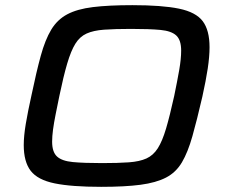

<svg xmlns="http://www.w3.org/2000/svg" viewBox="-20 -716 876 744"><path d="M372 8Q257 8 191.5 -5.5Q126 -19 99 -54Q72 -89 72 -154Q72 -189 80 -236.5Q88 -284 102 -347Q121 -438 138 -500Q155 -562 178.5 -601Q202 -640 240.5 -660.5Q279 -681 340 -688.5Q401 -696 493 -696Q608 -696 673.5 -682.5Q739 -669 765.5 -634Q792 -599 792 -533Q792 -497 785 -450.5Q778 -404 764 -341Q743 -250 725.5 -188Q708 -126 685 -87Q662 -48 623.5 -28Q585 -8 524.5 0Q464 8 372 8ZM376 -84Q438 -84 479.5 -87Q521 -90 547.5 -102Q574 -114 591.5 -141.5Q609 -169 623.5 -218Q638 -267 655 -344Q667 -402 674.5 -445Q682 -488 682 -520Q682 -561 663 -578.5Q644 -596 602 -600Q560 -604 488 -604Q425 -604 383.5 -601Q342 -598 315.5 -586Q289 -574 272 -546.5Q255 -519 240.5 -470Q226 -421 210 -344Q202 -305 195.5 -272.5Q189 -240 185.5 -214Q182 -188 182 -167Q182 -127 201 -109.5Q220 -92 262.5 -88Q305 -84 376 -84Z"/></svg>

Font: Saira Expanded Medium
Style: Italic
Weight: 500
Width: 7
Italic angle: -12°
Designer: Hector Gatti with collaboration of the Omnibus-Type team
Foundry: Omnibus-Type
Version: Version 1.101